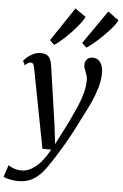

<svg xmlns="http://www.w3.org/2000/svg" viewBox="-112 -901 765 1196"><g transform="rotate(5 270.0 -303.0)"><path d="M86 -461.5Q82.5 -480 77 -487Q71.5 -494 63 -494Q54.5 -494 46 -489.2Q37.5 -484.5 25.5 -473.5L13.5 -501Q20.5 -510.5 36.2 -524Q52 -537.5 74 -548Q96 -558.5 119 -558.5Q153.5 -558.5 169 -541.5Q184.5 -524.5 189.5 -489.5L207.5 -366.5Q225 -243 243 -122.5L257.5 -1.5L320 -123L328.5 -140.5Q361 -208.5 378.8 -249.5Q396.5 -290.5 408 -333Q419.5 -375.5 419.5 -416.5Q419.5 -431 416.2 -442Q413 -453 407 -467.5Q401.5 -480.5 398.8 -489Q396 -497.5 396 -508.5Q396 -532 409.5 -545Q423 -558 445.5 -558Q476 -558 493 -533Q510 -508 510 -468Q510 -421.5 495 -371.8Q480 -322 460 -279Q440 -236 405.5 -170Q362.5 -81 313.2 2.8Q264 86.5 227 138Q193 191 149.5 219.8Q106 248.5 47.5 248.5Q24 248.5 -3 243Q-30 237.5 -44.5 230.5L-19.5 155Q-8 164.5 14.8 172.5Q37.5 180.5 65 180.5Q108 180.5 152.2 144.8Q196.5 109 236.5 35H181.5ZM169.5 -643.5 310.5 -854 377.5 -807Q366 -782 333.5 -743.2Q301 -704.5 262.8 -668.8Q224.5 -633 198 -616.5ZM370.5 -643.5 515.5 -852.5 583.5 -804Q572 -778.5 537.8 -740.5Q503.5 -702.5 463.8 -667.2Q424 -632 399.5 -616.5Z"/></g></svg>

Font: Merriweather Text
Style: Italic
Weight: 400
Italic angle: -7.8°
Designer: Eben Sorkin
Foundry: Eben Sorkin
Version: Version 2.100